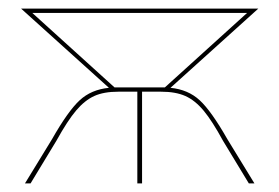

<svg xmlns="http://www.w3.org/2000/svg" viewBox="-20 -426 649 446"><path d="M508 -103 571 0H558L498 -99Q473 -145 453 -169Q433 -193 410.5 -203Q388 -213 354 -213H310V0H299V-213H255Q221 -213 199 -203Q177 -193 157 -169.5Q137 -146 111 -99L51 0H38L101 -103Q138 -168 165 -193Q192 -218 233 -222L29 -406H580L376 -222Q417 -218 444 -193Q471 -168 508 -103ZM363 -223 554 -396H55L246 -223H254H355Z"/></svg>

Font: Ysabeau Hairline
Style: Regular
Weight: 100
Designer: Christian Thalmann (Catharsis Fonts)
Version: Version 0.003